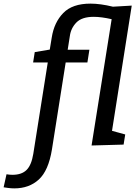

<svg xmlns="http://www.w3.org/2000/svg" viewBox="-134 -800 765 1061"><path d="M594 -769 485 -77 558 -57 549 -1 372 4 483 -694Q426 -707 384 -707Q319 -707 288.5 -676Q258 -645 252 -601L240 -525H360L349 -455H229L153 26Q134 143 80.5 192Q27 241 -55 241Q-72 241 -90 238.5Q-108 236 -114 235L-98 163Q-81 166 -65 166Q-14 166 13 139Q40 112 50 50L130 -455H49L58 -512L141 -526L152 -593Q165 -676 215.5 -728Q266 -780 366 -780Q420 -780 490 -763Z"/></svg>

Font: Bitter Pro Medium
Style: Italic
Weight: 500
Italic angle: -9°
Designer: Sol Matas, and Bitter project Authors
Foundry: Sol Matas
Version: Version 1.010